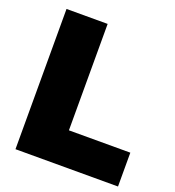

<svg xmlns="http://www.w3.org/2000/svg" viewBox="-134 -846 868 952"><g transform="rotate(20 300.0 -370.0)"><path d="M54.5 0V-740H271.5V-178.5H595.5V0Z"/></g></svg>

Font: Encode Sans Condensed Thin Black
Style: Regular
Weight: 900
Version: Version 3.002